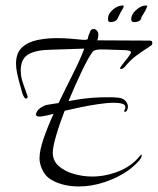

<svg xmlns="http://www.w3.org/2000/svg" viewBox="-20 -651 571 695"><path d="M265 24Q239 24 214 18.5Q189 13 166 0Q145 -12 134 -35Q123 -58 123 -77Q123 -106 137.5 -148.5Q152 -191 174 -239Q162 -236 151.5 -233.5Q141 -231 133 -230Q131 -230 128.5 -229.5Q126 -229 124 -229Q110 -229 110 -237Q110 -240 112 -243.5Q114 -247 115 -249Q120 -257 132 -264Q144 -271 154 -272Q162 -273 172 -275Q182 -277 192 -278Q219 -334 245.5 -386.5Q272 -439 285 -475L163 -471Q108 -470 81.5 -453.5Q55 -437 55 -396Q55 -373 63.5 -349Q72 -325 79 -305Q79 -304 79.5 -303.5Q80 -303 80 -302Q80 -294 74 -294Q68 -294 61 -313Q57 -327 51 -349Q45 -371 42 -386Q40 -395 39 -404Q38 -413 38 -420Q38 -459 59.5 -479Q81 -499 115 -506Q149 -513 185 -513Q211 -513 235.5 -511Q260 -509 279 -507Q298 -505 298.5 -513Q299 -521 305 -533Q308 -546 319 -546Q325 -546 330.5 -540.5Q336 -535 336 -524Q336 -514 332 -505L524 -504L530 -502Q532 -495 531 -491Q531 -488 514 -477.5Q497 -467 474 -450Q451 -433 432 -409Q424 -401 417 -401Q415 -401 415 -403Q415 -408 422 -416Q423 -418 429 -425Q435 -432 444 -444Q449 -451 451.5 -455Q454 -459 454 -462Q454 -470 418 -470Q402 -470 387.5 -471Q373 -472 358 -472Q351 -472 343 -472Q335 -472 327 -470Q323 -469 320 -467.5Q317 -466 313 -460Q300 -443 276 -393Q252 -343 228 -285L257 -290Q286 -295 314 -297Q342 -299 367 -299Q376 -299 385 -299Q394 -299 402 -298Q424 -297 433.5 -286.5Q443 -276 443 -265Q443 -258 440 -252Q437 -246 432 -246.5Q427 -247 431 -253Q434 -259 434 -263Q434 -272 422.5 -275.5Q411 -279 393 -279Q368 -279 335 -274Q302 -269 275.5 -263.5Q249 -258 241 -256L214 -250Q195 -201 183 -159.5Q171 -118 171 -99Q171 -69 192.5 -50Q214 -31 247 -21.5Q280 -12 314 -12Q361 -12 408.5 -30.5Q456 -49 486 -86Q489 -91 492 -91Q493 -91 493 -88Q493 -86 491 -81Q489 -76 484 -70Q475 -60 465 -51Q455 -42 444 -34Q407 -8 359.5 8Q312 24 265 24ZM465 -571Q455 -571 455 -582Q455 -587 457 -593Q462 -607 478 -619Q493 -631 508 -631Q513 -631 513 -629Q512 -625 509.5 -619.5Q507 -614 503 -607L492 -589Q491 -579 483.5 -575Q476 -571 465 -571ZM379 -571Q371 -571 371 -581Q371 -584 371.5 -587Q372 -590 372 -593Q377 -607 392 -619Q408 -631 423 -631Q430 -631 428 -629Q427 -622 417 -607L408 -589Q402 -571 379 -571Z"/></svg>

Font: Grey Qo
Style: Regular
Weight: 400
Designer: Robert E. Leuschke
Foundry: Robert E. Leuschke
Version: Version 2.010